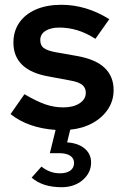

<svg xmlns="http://www.w3.org/2000/svg" viewBox="-20 -533 527 801"><path d="M237 248Q197 248 166 238Q135 228 112 208L153 162Q188 190 230 190Q258 190 273.5 178.5Q289 167 289 147Q289 127 272.5 116.5Q256 106 227 106H188L212 9Q97 1 24 -57L82 -140Q133 -110 169.5 -97.5Q206 -85 244 -85Q286 -85 312 -102Q338 -119 338 -146Q338 -167 323 -179Q308 -191 274 -197L183 -214Q109 -227 72.5 -262.5Q36 -298 36 -355Q36 -403 60.5 -438.5Q85 -474 130 -493.5Q175 -513 236 -513Q288 -513 338 -498Q388 -483 436 -453L378 -371Q339 -396 302 -407Q265 -418 228 -418Q191 -418 169.5 -404Q148 -390 148 -366Q148 -344 162 -333Q176 -322 213 -315L304 -299Q380 -285 417 -249.5Q454 -214 454 -157Q454 -113 430.5 -77.5Q407 -42 366 -19.5Q325 3 273 8L260 61Q306 64 333 86.5Q360 109 360 145Q360 188 325 218Q290 248 237 248Z"/></svg>

Font: Red Hat Text SemiBold
Style: Regular
Weight: 600
Designer: Pentagram, MCKL
Foundry: MCKL
Version: Version 1.030